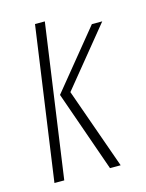

<svg xmlns="http://www.w3.org/2000/svg" viewBox="-90 -603 504 661"><g transform="rotate(-15 162.5 -273.0)"><path d="M220 0 119 -288 288 -495H325L156 -288L258 0ZM22 0 99 -546H134L57 0Z"/></g></svg>

Font: Alumni Sans Thin ExtraLight
Style: Italic
Weight: 250
Italic angle: -8°
Version: Version 1.016